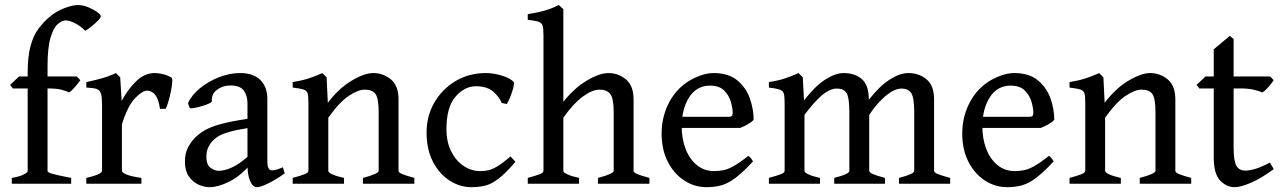

<svg xmlns="http://www.w3.org/2000/svg" viewBox="-20 -736 5135 769"><path d="M383.8 -671.4Q383.8 -665 371.8 -652.8Q359.9 -640.6 345 -628.9Q330.1 -617.2 321.3 -612.8Q299.8 -634.3 278.1 -644.3Q256.3 -654.3 243.7 -654.3Q228 -654.3 210.9 -639.2Q193.8 -624 182.1 -584.2Q170.4 -544.4 170.4 -469.2V-429.7H287.6L301.8 -415Q293 -401.9 279.1 -386.2Q265.1 -370.6 256.8 -365.7Q246.1 -371.1 226.6 -376.5Q207 -381.8 170.4 -381.8V-50.8Q170.4 -45.4 190.9 -39.6Q211.4 -33.7 265.1 -23.4V0H27.3V-23.4Q59.1 -28.8 75 -37.1Q90.8 -45.4 90.8 -50.8V-381.8H31.2L20.5 -396L56.2 -429.7H90.8V-443.8Q90.8 -510.7 102.5 -552.5Q114.3 -594.2 134 -620.8Q153.8 -647.5 178.2 -668Q205.6 -691.4 238.5 -703.6Q271.5 -715.8 291.5 -715.8Q312.5 -715.8 333.7 -707Q355 -698.2 369.4 -687.5Q383.8 -676.8 383.8 -671.4Z M666.5 -425.3Q670.9 -422.9 669.9 -408Q668.9 -393.1 665 -372.8Q661.1 -352.5 655.5 -332.8Q649.9 -313 644 -300.3H620.6Q615.7 -337.9 602.1 -355.5Q588.4 -373 569.8 -373Q550.3 -373 521 -342.8Q491.7 -312.5 468.3 -238.3V-51.8Q468.3 -44.9 485.8 -37.4Q503.4 -29.8 546.4 -23.4V0H325.7V-23.4Q388.7 -38.1 388.7 -51.8V-314Q388.7 -344.7 385.5 -356.7Q382.3 -368.7 377.9 -372.6Q372.1 -378.9 361.6 -381.3Q351.1 -383.8 325.7 -385.3V-407.2Q360.4 -414.6 388.9 -422.6Q417.5 -430.7 444.3 -443.4L461.4 -426.3L467.3 -331.5Q492.2 -378.9 525.9 -411.1Q559.6 -443.4 599.1 -443.4Q614.7 -443.4 632.3 -439.2Q649.9 -435.1 666.5 -425.3Z M1120.6 -41.5Q1082 -14.6 1052.5 -0.5Q1022.9 13.7 1009.3 13.7Q992.7 13.7 981.9 -10.5Q971.2 -34.7 971.2 -75.7V-322.3Q971.2 -353 956.1 -373.8Q940.9 -394.5 898.9 -393.6Q871.6 -393.1 848.9 -376.2Q826.2 -359.4 828.6 -331.5Q829.1 -327.1 817.9 -321.8Q806.6 -316.4 790.5 -311.5Q774.4 -306.6 760 -304Q745.6 -301.3 740.2 -302.7L732.9 -322.3Q747.1 -355 780.5 -382.3Q814 -409.7 856.7 -426.5Q899.4 -443.4 941.4 -443.4Q995.1 -443.4 1022.9 -415.5Q1050.8 -387.7 1050.8 -339.8V-89.8Q1050.8 -53.7 1068.8 -53.7Q1075.7 -53.7 1085.2 -55.9Q1094.7 -58.1 1112.8 -65.9ZM975.6 -223.6Q926.8 -215.8 899.2 -208Q871.6 -200.2 857.4 -191.9Q843.3 -183.6 833.5 -173.8Q821.8 -161.6 814.2 -146Q806.6 -130.4 806.6 -109.4Q806.6 -74.2 824.5 -63Q842.3 -51.8 854.5 -51.8Q879.9 -51.8 909.9 -65.7Q939.9 -79.6 975.6 -111.8L979.5 -72.8Q936.5 -26.4 893.8 -6.3Q851.1 13.7 820.3 13.7Q797.4 13.7 774.4 3.2Q751.5 -7.3 736.1 -29.8Q720.7 -52.2 720.7 -87.9Q720.7 -122.1 732.9 -145.3Q745.1 -168.5 761.7 -185.1Q776.9 -200.2 798.6 -213.4Q820.3 -226.6 861.6 -238.3Q902.8 -250 975.6 -260.7Z M1433.6 0V-23.4Q1496.6 -40 1496.6 -51.8V-286.6Q1496.6 -341.8 1484.1 -359.4Q1471.7 -377 1440.9 -377Q1414.6 -377 1377 -352.1Q1339.4 -327.1 1294.9 -264.6V-51.8Q1294.9 -44.9 1311.8 -37.4Q1328.6 -29.8 1357.9 -23.4V0H1152.3V-23.4Q1182.6 -31.7 1199 -37.8Q1215.3 -43.9 1215.3 -51.8V-325.7Q1215.3 -349.6 1212.4 -361.1Q1209.5 -372.6 1196.3 -377.2Q1183.1 -381.8 1152.3 -385.3V-407.2Q1186.5 -412.6 1215.1 -421.6Q1243.7 -430.7 1271 -443.4L1288.1 -426.3L1293 -324.2Q1336.4 -381.8 1387.9 -412.6Q1439.5 -443.4 1475.1 -443.4Q1514.6 -443.4 1545.4 -418.2Q1576.2 -393.1 1576.2 -337.9V-51.8Q1576.2 -45.4 1589.8 -39.3Q1603.5 -33.2 1639.6 -23.4V0Z M2044.4 -87.9Q2004.9 -41.5 1976.1 -19.8Q1947.3 2 1922.1 7.8Q1897 13.7 1868.2 13.7Q1822.3 13.7 1781.2 -12.5Q1740.2 -38.6 1714.4 -87.6Q1688.5 -136.7 1688.5 -205.1Q1688.5 -271.5 1719.7 -325.4Q1751 -379.4 1804.7 -411.4Q1858.4 -443.4 1925.8 -443.4Q1956.1 -443.4 1989.7 -433.3Q2023.4 -423.3 2038.6 -406.7Q2040 -399.4 2035.2 -381.6Q2030.3 -363.8 2022.9 -345.9Q2015.6 -328.1 2009.8 -319.3L1989.3 -323.7Q1980 -347.7 1955.3 -369.1Q1930.7 -390.6 1886.2 -390.6Q1840.3 -390.6 1804.2 -348.6Q1768.1 -306.6 1768.1 -219.2Q1768.1 -168 1786.9 -130.1Q1805.7 -92.3 1836.7 -71.5Q1867.7 -50.8 1903.3 -50.8Q1920.4 -50.8 1935.5 -54Q1950.7 -57.1 1971.2 -69.3Q1991.7 -81.5 2024.9 -109.4Z M2375 0V-23.4Q2438 -40 2438 -51.8V-285.2Q2438 -341.3 2424.6 -359.1Q2411.1 -377 2381.3 -377Q2351.6 -377 2313.2 -348.4Q2274.9 -319.8 2236.3 -264.6V-51.8Q2236.3 -44.9 2253.2 -37.4Q2270 -29.8 2299.3 -23.4V0H2093.8V-23.4Q2124 -31.7 2140.4 -37.8Q2156.7 -43.9 2156.7 -51.8V-595.7Q2156.7 -621.6 2153.3 -633.1Q2149.9 -644.5 2136.7 -648.9Q2123.5 -653.3 2093.8 -656.7V-679.2Q2135.7 -686 2163.1 -694.1Q2190.4 -702.1 2218.3 -715.8L2236.3 -699.2V-328.1Q2279.3 -382.8 2330.1 -413.1Q2380.9 -443.4 2416.5 -443.4Q2456.1 -443.4 2486.8 -418.2Q2517.6 -393.1 2517.6 -337.9V-51.8Q2517.6 -45.4 2531.2 -39.3Q2544.9 -33.2 2581.1 -23.4V0Z M2998.5 -256.3Q2990.7 -247.1 2975.1 -238.3Q2959.5 -229.5 2944.8 -223.6H2678.7L2679.2 -268.1H2897Q2907.7 -268.1 2911.1 -271.5Q2914.6 -274.9 2914.6 -284.7Q2914.6 -301.8 2907.5 -327.4Q2900.4 -353 2880.9 -373Q2861.3 -393.1 2823.7 -393.1Q2770.5 -393.1 2740.5 -346.7Q2710.4 -300.3 2710.4 -228.5Q2710.4 -180.7 2725.8 -140.1Q2741.2 -99.6 2770.5 -75.2Q2799.8 -50.8 2840.3 -50.8Q2859.9 -50.8 2877.9 -54.4Q2896 -58.1 2919.4 -71.3Q2942.9 -84.5 2977.1 -111.8Q2982.9 -108.4 2988.5 -101.1Q2994.1 -93.8 2996.1 -89.8Q2955.1 -45.4 2925.3 -23.2Q2895.5 -1 2868.9 6.3Q2842.3 13.7 2809.6 13.7Q2761.7 13.7 2720.7 -12.9Q2679.7 -39.6 2654.8 -87.9Q2629.9 -136.2 2629.9 -201.2Q2629.9 -263.7 2656 -317.9Q2682.1 -372.1 2729.5 -405.3Q2751 -420.4 2781 -431.9Q2811 -443.4 2837.9 -443.4Q2897.9 -443.4 2933.1 -414.1Q2968.3 -384.8 2983.4 -341.6Q2998.5 -298.3 2998.5 -256.3Z M3580.6 0V-23.4Q3613.8 -32.2 3627.7 -38.8Q3641.6 -45.4 3641.6 -51.8V-288.6Q3641.6 -345.2 3629.6 -363.3Q3617.7 -381.3 3590.8 -381.3Q3563.5 -381.3 3529.1 -353.5Q3494.6 -325.7 3461.4 -275.9V-51.8Q3461.4 -45.4 3474.9 -39.3Q3488.3 -33.2 3524.4 -23.4V0H3321.3V-23.4Q3354.5 -32.2 3368.2 -38.8Q3381.8 -45.4 3381.8 -51.8V-288.6Q3381.8 -345.2 3370.6 -363.3Q3359.4 -381.3 3332 -381.3Q3303.7 -381.3 3271.7 -354Q3239.7 -326.7 3202.1 -275.9V-51.8Q3202.1 -44.9 3218.5 -37.4Q3234.9 -29.8 3264.2 -23.4V0H3059.6V-23.4Q3089.8 -31.7 3106.2 -37.8Q3122.6 -43.9 3122.6 -51.8V-325.7Q3122.6 -350.1 3119.1 -361.6Q3115.7 -373 3102.5 -377.4Q3089.4 -381.8 3059.6 -385.3V-407.2Q3097.7 -413.1 3124.5 -422.1Q3151.4 -431.2 3178.2 -443.4L3195.3 -426.3L3200.2 -333.5Q3243.7 -390.6 3284.9 -417Q3326.2 -443.4 3358.9 -443.4Q3402.3 -443.4 3430.2 -420.7Q3458 -397.9 3459.5 -345.2L3460 -336.4Q3502 -390.6 3543 -417Q3584 -443.4 3617.7 -443.4Q3661.1 -443.4 3691.2 -418.2Q3721.2 -393.1 3721.2 -337.9V-51.8Q3721.2 -45.4 3735.4 -39.3Q3749.5 -33.2 3785.6 -23.4V0Z M4202.6 -256.3Q4194.8 -247.1 4179.2 -238.3Q4163.6 -229.5 4148.9 -223.6H3882.8L3883.3 -268.1H4101.1Q4111.8 -268.1 4115.2 -271.5Q4118.7 -274.9 4118.7 -284.7Q4118.7 -301.8 4111.6 -327.4Q4104.5 -353 4085 -373Q4065.4 -393.1 4027.8 -393.1Q3974.6 -393.1 3944.6 -346.7Q3914.6 -300.3 3914.6 -228.5Q3914.6 -180.7 3929.9 -140.1Q3945.3 -99.6 3974.6 -75.2Q4003.9 -50.8 4044.4 -50.8Q4064 -50.8 4082 -54.4Q4100.1 -58.1 4123.5 -71.3Q4147 -84.5 4181.2 -111.8Q4187 -108.4 4192.6 -101.1Q4198.2 -93.8 4200.2 -89.8Q4159.2 -45.4 4129.4 -23.2Q4099.6 -1 4073 6.3Q4046.4 13.7 4013.7 13.7Q3965.8 13.7 3924.8 -12.9Q3883.8 -39.6 3858.9 -87.9Q3834 -136.2 3834 -201.2Q3834 -263.7 3860.1 -317.9Q3886.2 -372.1 3933.6 -405.3Q3955.1 -420.4 3985.1 -431.9Q4015.1 -443.4 4042 -443.4Q4102.1 -443.4 4137.2 -414.1Q4172.4 -384.8 4187.5 -341.6Q4202.6 -298.3 4202.6 -256.3Z M4544.9 0V-23.4Q4607.9 -40 4607.9 -51.8V-286.6Q4607.9 -341.8 4595.5 -359.4Q4583 -377 4552.2 -377Q4525.9 -377 4488.3 -352.1Q4450.7 -327.1 4406.2 -264.6V-51.8Q4406.2 -44.9 4423.1 -37.4Q4439.9 -29.8 4469.2 -23.4V0H4263.7V-23.4Q4293.9 -31.7 4310.3 -37.8Q4326.7 -43.9 4326.7 -51.8V-325.7Q4326.7 -349.6 4323.7 -361.1Q4320.8 -372.6 4307.6 -377.2Q4294.4 -381.8 4263.7 -385.3V-407.2Q4297.9 -412.6 4326.4 -421.6Q4355 -430.7 4382.3 -443.4L4399.4 -426.3L4404.3 -324.2Q4447.8 -381.8 4499.3 -412.6Q4550.8 -443.4 4586.4 -443.4Q4626 -443.4 4656.7 -418.2Q4687.5 -393.1 4687.5 -337.9V-51.8Q4687.5 -45.4 4701.2 -39.3Q4714.8 -33.2 4751 -23.4V0Z M5081.5 -58.6Q5032.7 -22.5 4991.2 -4.4Q4949.7 13.7 4925.3 13.7Q4891.6 13.7 4866.5 -13.4Q4841.3 -40.5 4841.3 -105V-381.8H4783.2L4772.5 -396L4808.1 -429.7H4841.3V-538.6L4905.8 -592.3L4920.9 -579.6V-429.7H5067.4L5081.5 -415Q5073.2 -401.9 5059.1 -386.2Q5044.9 -370.6 5035.6 -365.7Q5024.9 -371.1 5002.4 -376.5Q4980 -381.8 4946.3 -381.8H4920.9V-145.5Q4920.9 -92.3 4931.9 -72.5Q4942.9 -52.7 4967.3 -52.7Q4983.4 -52.7 5006.8 -59.3Q5030.3 -65.9 5066.4 -85Z"/></svg>

Font: Namdhinggo
Style: Regular
Weight: 400
Designer: Victor Gaultney
Foundry: SIL International
Version: Version 3.001